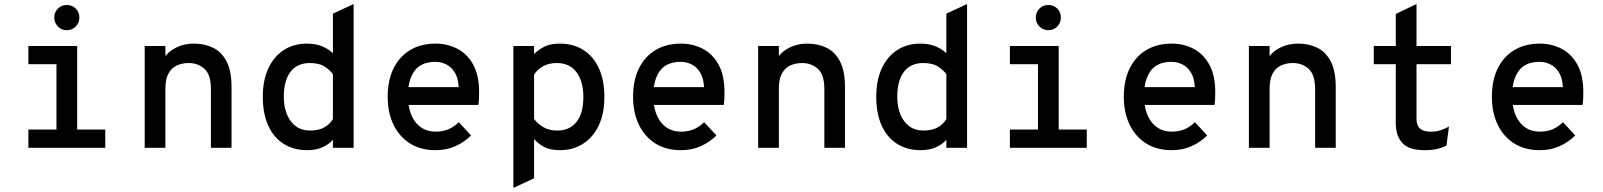

<svg xmlns="http://www.w3.org/2000/svg" viewBox="-20 -742 8048 964"><path d="M263.5 -5V-511H367.5V-5ZM122.5 0V-91.5H508.5V0ZM122.5 -419.5V-511H328.5V-419.5ZM315 -590.5Q289 -590.5 270.8 -609Q252.5 -627.5 252.5 -654Q252.5 -680.5 270.8 -698.8Q289 -717 315 -717Q342.5 -717 360.5 -698.8Q378.5 -680.5 378.5 -654Q378.5 -627.5 360.5 -609Q342.5 -590.5 315 -590.5Z M706.5 0V-511H810.5V-398.5L796 -427Q800 -451.5 821.8 -473.2Q843.5 -495 877.5 -509Q911.5 -523 953.5 -523Q1008 -523 1050.8 -501.8Q1093.5 -480.5 1118 -432.8Q1142.5 -385 1142.5 -305V0H1039V-294Q1039 -367 1006.5 -396.2Q974 -425.5 928 -425.5Q895.5 -425.5 868.8 -413.8Q842 -402 826.2 -373.8Q810.5 -345.5 810.5 -296V0Z M1523 12Q1454 12 1403.8 -20Q1353.5 -52 1326.5 -112Q1299.5 -172 1299.5 -256Q1299.5 -339.5 1327.5 -399.2Q1355.5 -459 1405.2 -491Q1455 -523 1520.5 -523Q1566 -523 1599 -508.8Q1632 -494.5 1651.5 -474.5V-673.5L1755.5 -722V0H1651.5V-40.5Q1635.5 -20.5 1602.5 -4.2Q1569.5 12 1523 12ZM1537 -86.5Q1578 -86.5 1606 -101.2Q1634 -116 1651.5 -144V-369.5Q1638.5 -388.5 1611 -407Q1583.5 -425.5 1535.5 -425.5Q1472.5 -425.5 1438.8 -381.8Q1405 -338 1405 -256Q1405 -206.5 1420.5 -168.2Q1436 -130 1465.2 -108.2Q1494.5 -86.5 1537 -86.5Z M2167 12Q2091.5 12 2037.8 -22.2Q1984 -56.5 1955.2 -117Q1926.5 -177.5 1926.5 -256Q1926.5 -339.5 1956.2 -399.2Q1986 -459 2039.8 -491Q2093.5 -523 2167 -523Q2227 -523 2276.8 -497Q2326.5 -471 2356 -417.2Q2385.5 -363.5 2385.5 -280Q2385.5 -267.5 2385 -250.8Q2384.5 -234 2382 -215H2006.5V-304.5H2283Q2280.5 -351 2262.8 -379Q2245 -407 2219.5 -419.2Q2194 -431.5 2167 -431.5Q2094 -431.5 2061 -385.8Q2028 -340 2028 -262Q2028 -179.5 2065 -130.2Q2102 -81 2168.5 -81Q2201 -81 2229.5 -92.2Q2258 -103.5 2283.5 -128.5L2345 -62Q2313 -29.5 2268 -8.8Q2223 12 2167 12Z M2557.5 201.5V-511H2661.5V-470.5Q2683 -492.5 2713.2 -507.8Q2743.5 -523 2791 -523Q2859 -523 2909.2 -491Q2959.5 -459 2987 -399Q3014.5 -339 3014.5 -255.5Q3014.5 -171 2985.8 -111.2Q2957 -51.5 2906.8 -19.8Q2856.5 12 2792.5 12Q2743 12 2712.2 -4.2Q2681.5 -20.5 2661.5 -44V153ZM2778 -86.5Q2840.5 -86.5 2874.8 -130.2Q2909 -174 2909 -255.5Q2909 -332.5 2874.8 -379Q2840.5 -425.5 2776 -425.5Q2736.5 -425.5 2707.8 -410Q2679 -394.5 2661.5 -367.5V-144.5Q2679 -121 2707.8 -103.8Q2736.5 -86.5 2778 -86.5Z M3399 12Q3323.5 12 3269.8 -22.2Q3216 -56.5 3187.2 -117Q3158.5 -177.5 3158.5 -256Q3158.5 -339.5 3188.2 -399.2Q3218 -459 3271.8 -491Q3325.5 -523 3399 -523Q3459 -523 3508.8 -497Q3558.5 -471 3588 -417.2Q3617.5 -363.5 3617.5 -280Q3617.5 -267.5 3617 -250.8Q3616.5 -234 3614 -215H3238.5V-304.5H3515Q3512.5 -351 3494.8 -379Q3477 -407 3451.5 -419.2Q3426 -431.5 3399 -431.5Q3326 -431.5 3293 -385.8Q3260 -340 3260 -262Q3260 -179.5 3297 -130.2Q3334 -81 3400.5 -81Q3433 -81 3461.5 -92.2Q3490 -103.5 3515.5 -128.5L3577 -62Q3545 -29.5 3500 -8.8Q3455 12 3399 12Z M3786.5 0V-511H3890.5V-398.5L3876 -427Q3880 -451.5 3901.8 -473.2Q3923.5 -495 3957.5 -509Q3991.5 -523 4033.5 -523Q4088 -523 4130.8 -501.8Q4173.5 -480.5 4198 -432.8Q4222.5 -385 4222.5 -305V0H4119V-294Q4119 -367 4086.5 -396.2Q4054 -425.5 4008 -425.5Q3975.5 -425.5 3948.8 -413.8Q3922 -402 3906.2 -373.8Q3890.5 -345.5 3890.5 -296V0Z M4603 12Q4534 12 4483.8 -20Q4433.5 -52 4406.5 -112Q4379.5 -172 4379.5 -256Q4379.5 -339.5 4407.5 -399.2Q4435.5 -459 4485.2 -491Q4535 -523 4600.5 -523Q4646 -523 4679 -508.8Q4712 -494.5 4731.5 -474.5V-673.5L4835.5 -722V0H4731.5V-40.5Q4715.5 -20.5 4682.5 -4.2Q4649.5 12 4603 12ZM4617 -86.5Q4658 -86.5 4686 -101.2Q4714 -116 4731.5 -144V-369.5Q4718.5 -388.5 4691 -407Q4663.5 -425.5 4615.5 -425.5Q4552.5 -425.5 4518.8 -381.8Q4485 -338 4485 -256Q4485 -206.5 4500.5 -168.2Q4516 -130 4545.2 -108.2Q4574.5 -86.5 4617 -86.5Z M5191.5 -5V-511H5295.5V-5ZM5050.5 0V-91.5H5436.5V0ZM5050.5 -419.5V-511H5256.5V-419.5ZM5243 -590.5Q5217 -590.5 5198.8 -609Q5180.5 -627.5 5180.5 -654Q5180.5 -680.5 5198.8 -698.8Q5217 -717 5243 -717Q5270.5 -717 5288.5 -698.8Q5306.5 -680.5 5306.5 -654Q5306.5 -627.5 5288.5 -609Q5270.5 -590.5 5243 -590.5Z M5863 12Q5787.5 12 5733.8 -22.2Q5680 -56.5 5651.2 -117Q5622.5 -177.5 5622.5 -256Q5622.5 -339.5 5652.2 -399.2Q5682 -459 5735.8 -491Q5789.5 -523 5863 -523Q5923 -523 5972.8 -497Q6022.5 -471 6052 -417.2Q6081.5 -363.5 6081.5 -280Q6081.5 -267.5 6081 -250.8Q6080.5 -234 6078 -215H5702.5V-304.5H5979Q5976.5 -351 5958.8 -379Q5941 -407 5915.5 -419.2Q5890 -431.5 5863 -431.5Q5790 -431.5 5757 -385.8Q5724 -340 5724 -262Q5724 -179.5 5761 -130.2Q5798 -81 5864.5 -81Q5897 -81 5925.5 -92.2Q5954 -103.5 5979.5 -128.5L6041 -62Q6009 -29.5 5964 -8.8Q5919 12 5863 12Z M6250.5 0V-511H6354.5V-398.5L6340 -427Q6344 -451.5 6365.8 -473.2Q6387.5 -495 6421.5 -509Q6455.5 -523 6497.5 -523Q6552 -523 6594.8 -501.8Q6637.5 -480.5 6662 -432.8Q6686.5 -385 6686.5 -305V0H6583V-294Q6583 -367 6550.5 -396.2Q6518 -425.5 6472 -425.5Q6439.5 -425.5 6412.8 -413.8Q6386 -402 6370.2 -373.8Q6354.5 -345.5 6354.5 -296V0Z M7131 12Q7054.5 12 7021.2 -23.8Q6988 -59.5 6988 -123V-419.5H6877.5V-511H6988V-672L7092 -722V-511H7265V-419.5H7092V-147Q7092 -126.5 7098.5 -111.8Q7105 -97 7120.8 -89Q7136.5 -81 7164.5 -81Q7193.5 -81 7215 -88.8Q7236.5 -96.5 7255 -106.5L7242.5 -11Q7221.5 0 7195 6Q7168.5 12 7131 12Z M7711 12Q7635.5 12 7581.8 -22.2Q7528 -56.5 7499.2 -117Q7470.5 -177.5 7470.5 -256Q7470.5 -339.5 7500.2 -399.2Q7530 -459 7583.8 -491Q7637.5 -523 7711 -523Q7771 -523 7820.8 -497Q7870.5 -471 7900 -417.2Q7929.5 -363.5 7929.5 -280Q7929.5 -267.5 7929 -250.8Q7928.5 -234 7926 -215H7550.5V-304.5H7827Q7824.5 -351 7806.8 -379Q7789 -407 7763.5 -419.2Q7738 -431.5 7711 -431.5Q7638 -431.5 7605 -385.8Q7572 -340 7572 -262Q7572 -179.5 7609 -130.2Q7646 -81 7712.5 -81Q7745 -81 7773.5 -92.2Q7802 -103.5 7827.5 -128.5L7889 -62Q7857 -29.5 7812 -8.8Q7767 12 7711 12Z"/></svg>

Font: Overpass Mono Light SemiBold
Style: Regular
Weight: 600
Monospace: yes
Version: Version 4.000